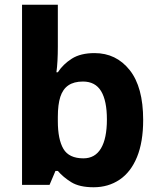

<svg xmlns="http://www.w3.org/2000/svg" viewBox="-20 -780 672 810"><path d="M224 -583Q224 -552 222.5 -524Q221 -496 218 -475H224Q246 -509 283 -532.5Q320 -556 379 -556Q470 -556 527 -484.5Q584 -413 584 -274Q584 -181 558 -117.5Q532 -54 484.5 -22Q437 10 375 10Q315 10 280.5 -11.5Q246 -33 224 -59H214L189 0H73V-760H224ZM330 -436Q292 -436 268.5 -420Q245 -404 234.5 -371.5Q224 -339 224 -287V-269Q224 -192 247.5 -152Q271 -112 332 -112Q381 -112 406 -154Q431 -196 431 -276Q431 -355 406.5 -395.5Q382 -436 330 -436Z"/></svg>

Font: Noto Sans Lao Looped
Style: Bold
Weight: 700
Designer: Mark Frömberg, Ben Mitchell
Foundry: The Fontpad Ltd
Version: Version 1.001